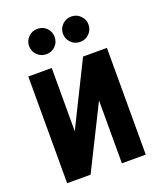

<svg xmlns="http://www.w3.org/2000/svg" viewBox="-129 -765 705 847"><g transform="rotate(-20 223.0 -341.5)"><path d="M148 -684Q123 -684 105.5 -666.5Q88 -649 88 -625Q88 -600 105.5 -582.5Q123 -565 148 -565Q174 -565 191 -582.5Q208 -600 208 -625Q208 -649 191 -666.5Q174 -684 148 -684ZM307 -684Q282 -684 264.5 -666.5Q247 -649 247 -625Q247 -600 264.5 -582.5Q282 -565 307 -565Q332 -565 349.5 -582.5Q367 -600 367 -625Q367 -649 349.5 -666.5Q332 -684 307 -684ZM149 -500H39V1H149L296 -294V1H408V-500H296L149 -203Z"/></g></svg>

Font: Advent Pro
Style: Regular
Weight: 400
Designer: VivaRado, Andreas Kalpakidis
Foundry: VivaRado, Andreas Kalpakidis
Version: Version 3.000